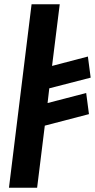

<svg xmlns="http://www.w3.org/2000/svg" viewBox="-20 -880 445 900"><path d="M22 0H154L190 -291L397 -345L384 -444L203 -397L211 -466L405 -516L392 -615L224 -571L260 -860H128Z"/></svg>

Font: Ny Stormning
Style: Kr
Weight: 400
Designer: Robert Jablonski, Mew Too
Foundry: Cannot Into Space Fonts
Version: Version 0.90